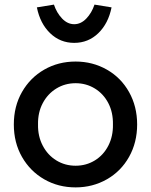

<svg xmlns="http://www.w3.org/2000/svg" viewBox="-20 -803 655 833"><path d="M308 10Q233 10 172 -25Q111 -60 75.5 -122Q40 -184 40 -263Q40 -342 75.5 -404Q111 -466 172 -501Q233 -536 308 -536Q382 -536 443.5 -501Q505 -466 540 -403.5Q575 -341 575 -263Q575 -185 540 -122.5Q505 -60 443.5 -25Q382 10 308 10ZM308 -442Q262 -442 224.5 -419Q187 -396 165.5 -355.5Q144 -315 145 -263Q144 -212 165.5 -171Q187 -130 224.5 -107Q262 -84 308 -84Q354 -84 391.5 -107Q429 -130 450 -171Q471 -212 470 -263Q471 -315 450 -355.5Q429 -396 391.5 -419Q354 -442 308 -442ZM140 -771 214 -783Q226 -747 249.5 -722.5Q273 -698 302 -698Q331 -698 354.5 -722.5Q378 -747 390 -783L464 -771Q450 -701 406.5 -659Q363 -617 302 -617Q241 -617 197.5 -659Q154 -701 140 -771Z"/></svg>

Font: Lexend
Style: Regular
Weight: 400
Designer: Thomas Jockin
Foundry: Lexend
Version: Version 1.000